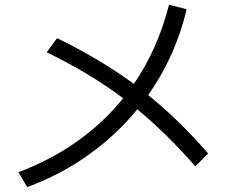

<svg xmlns="http://www.w3.org/2000/svg" viewBox="-20 -758 978 797"><path d="M491.2 -350.1Q352.1 -454.6 173.8 -541L216.8 -599.6Q395.5 -512.7 535.6 -409.7Q634.8 -554.2 681.6 -738.3L754.9 -719.7Q709 -525.4 595.2 -363.3Q726.1 -257.3 843.8 -121.1L791 -67.4Q668.5 -207 549.8 -304.2Q461.4 -195.8 345.2 -113.5Q229 -31.2 92.8 18.6L56.6 -43Q190.9 -93.8 300 -171.1Q409.2 -248.5 491.2 -350.1Z"/></svg>

Font: Pretendard
Style: Regular
Weight: 400
Designer: Base glyphs from Inter by Rasmus Andersson; Hangeul glyphs from Noto Sans CJK(Source Han Sans) by Jang Soo-young and Kan
Foundry: Kil Hyung-jin
Version: Version 1.309